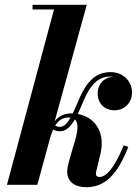

<svg xmlns="http://www.w3.org/2000/svg" viewBox="-20 -770 584 800"><path d="M514.5 -158 495.5 -164.5C454.5 -64 420 -32.5 394 -32.5C385 -32.5 379.5 -38 379.5 -45.5C379.5 -47.5 380 -52.5 381 -56.5L398.5 -128.5C421 -225 370 -283.5 304 -295C313 -314 322 -335 330.5 -355.5C357.5 -418 390.5 -451 440 -451C445.5 -451 450.5 -450.5 455.5 -450H454C416 -450 387 -420 387 -381.5C387 -337.5 416.5 -310.5 457.5 -310.5C497.5 -310.5 530 -340.5 530 -385C530 -430.5 494.5 -469.5 440.5 -469.5C377 -469.5 340.5 -427.5 310.5 -359.5C301 -337.5 292.5 -316 283 -297.5C282 -297.5 280.5 -297.5 279 -297.5C251.5 -297.5 227.5 -289.5 208 -265L341.5 -750H115.5V-730.5H205L9 0H135.5L190 -199.5C193.5 -210 197 -220.5 201.5 -230.5C209 -225.5 219 -223 230 -223C255.5 -223 275 -243 292 -272.5C315.5 -251 295 -191.5 281.5 -147L267.5 -97.5C264 -85 260 -68.5 260 -55.5C260 -12 292.5 10 339.5 10C418.5 10 470.5 -44.5 514.5 -158ZM267 -280.5C269.5 -280.5 272 -280 274 -280C261 -257 247 -241.5 230 -241.5C222 -241.5 215.5 -243.5 210 -247C222.5 -266.5 239.5 -280.5 267 -280.5Z"/></svg>

Font: Bodoni* 11pt
Style: Bold Italic
Weight: 700
Italic angle: -13°
Version: Version 2.3